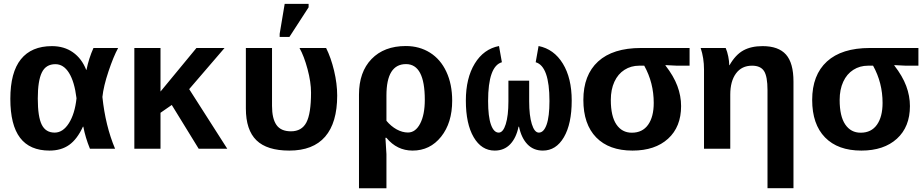

<svg xmlns="http://www.w3.org/2000/svg" viewBox="-20 -780 4841 1007"><path d="M415 -115.7Q384.8 -49.8 342.8 -20Q300.8 9.8 239.7 9.8Q136.2 9.8 85.2 -57.4Q34.2 -124.5 34.2 -261.7Q34.2 -400.4 89.6 -469.2Q145 -538.1 252.4 -538.1Q316.4 -538.1 362.5 -505.6Q408.7 -473.1 432.1 -413.6H433.6Q445.8 -474.1 470.2 -528.3H599.6Q575.2 -483.9 549.1 -405.8Q522.9 -327.6 517.1 -271.5Q532.7 -120.6 583.5 0H451.7Q427.7 -58.6 417 -115.7ZM178.2 -263.2Q178.2 -167.5 199 -126Q219.7 -84.5 266.6 -84.5Q310.1 -84.5 341.3 -133.8Q372.6 -183.1 381.3 -264.6Q370.6 -351.6 342 -397.5Q313.5 -443.4 270.5 -443.4Q220.7 -443.4 199.5 -399.9Q178.2 -356.4 178.2 -263.2Z M1022 0 880.9 -229.5 821.8 -188.5V0H684.6V-528.3H821.8V-299.8L1010.3 -528.3H1157.7L972.2 -312.5L1171.9 0Z M1748.5 -278.8Q1748.5 -136.2 1685.3 -63.2Q1622.1 9.8 1497.6 9.8Q1380.4 9.8 1325 -44.2Q1269.5 -98.1 1269.5 -211.4V-528.3H1406.7V-224.6Q1406.7 -158.2 1429.9 -124.8Q1453.1 -91.3 1505.9 -91.3Q1562.5 -91.3 1586.9 -137.7Q1611.3 -184.1 1611.3 -294.4Q1611.3 -349.1 1593 -417.5Q1574.7 -485.8 1550.8 -528.3H1690.4Q1715.8 -477.5 1732.2 -409.2Q1748.5 -340.8 1748.5 -278.8ZM1446.8 -586.4V-602.5L1473.1 -759.8H1598.6V-741.7L1498 -586.4Z M2351.6 -252Q2351.6 -135.7 2293.5 -63Q2235.4 9.8 2144 9.8Q2062 9.8 2006.8 -57.1H2001.5L2006.8 28.8V207.5H1862.8V-283.7Q1862.8 -402.3 1928.7 -470.5Q1994.6 -538.6 2108.4 -538.6Q2179.7 -538.6 2235.1 -503.9Q2290.5 -469.2 2321 -403.8Q2351.6 -338.4 2351.6 -252ZM2208 -256.8Q2208 -443.8 2109.4 -443.8Q2006.8 -443.8 2006.8 -279.3V-146.5Q2030.8 -117.7 2060.5 -101.3Q2090.3 -85 2119.6 -85Q2159.2 -85 2183.6 -131.6Q2208 -178.2 2208 -256.8Z M2827.1 9.8Q2777.8 9.8 2746.1 -23.4Q2714.4 -56.6 2702.1 -115.7H2699.7Q2687.5 -56.6 2655.8 -23.4Q2624 9.8 2574.7 9.8Q2505.4 9.8 2464.4 -60.3Q2423.3 -130.4 2423.3 -252.4Q2423.3 -370.1 2470 -446.5Q2516.6 -522.9 2597.2 -538.6L2612.3 -453.6Q2540 -432.6 2540 -250Q2540 -168.5 2554.9 -126.5Q2569.8 -84.5 2595.7 -84.5Q2618.7 -84.5 2632.6 -128.9Q2646.5 -173.3 2646.5 -248.5V-356.9H2755.4V-248.5Q2755.4 -173.8 2769.3 -129.2Q2783.2 -84.5 2806.2 -84.5Q2832 -84.5 2846.9 -126.5Q2861.8 -168.5 2861.8 -250Q2861.8 -432.6 2789.6 -453.6L2804.7 -538.6Q2885.3 -522.5 2931.9 -446.5Q2978.5 -370.6 2978.5 -252.4Q2978.5 -130.4 2937.5 -60.3Q2896.5 9.8 2827.1 9.8Z M3552.2 -223.6Q3552.2 -114.7 3483.9 -52.5Q3415.5 9.8 3297.4 9.8Q3174.3 9.8 3106.9 -59.3Q3039.6 -128.4 3039.6 -255.9Q3039.6 -386.7 3116.9 -457.5Q3194.3 -528.3 3341.8 -528.3H3596.7V-435.5H3530.8L3470.2 -438.5V-436.5Q3513.2 -381.3 3532.7 -329.1Q3552.2 -276.9 3552.2 -223.6ZM3408.7 -240.2Q3408.7 -345.7 3358.9 -435.5H3332.5Q3289.6 -435.5 3255.4 -413.8Q3221.2 -392.1 3202.4 -351.3Q3183.6 -310.5 3183.6 -255.9Q3183.6 -170.4 3212.9 -127.2Q3242.2 -84 3293.9 -84Q3349.6 -84 3379.2 -125.7Q3408.7 -167.5 3408.7 -240.2Z M4005.4 207V-307.1Q4005.4 -378.9 3987.3 -407.2Q3969.2 -435.5 3924.3 -435.5Q3870.1 -435.5 3840.1 -394.8Q3810.1 -354 3810.1 -283.7V0H3672.4V-415.5Q3672.4 -475.6 3654.8 -528.3H3786.1Q3794.4 -509.3 3799.6 -483.6Q3804.7 -458 3804.7 -438H3806.2Q3837.4 -492.7 3878.4 -515.4Q3919.4 -538.1 3979.5 -538.1Q4063 -538.1 4102.3 -493.9Q4141.6 -449.7 4141.6 -352.1V207Z M4752.4 -223.6Q4752.4 -114.7 4684.1 -52.5Q4615.7 9.8 4497.6 9.8Q4374.5 9.8 4307.1 -59.3Q4239.7 -128.4 4239.7 -255.9Q4239.7 -386.7 4317.1 -457.5Q4394.5 -528.3 4542 -528.3H4796.9V-435.5H4731L4670.4 -438.5V-436.5Q4713.4 -381.3 4732.9 -329.1Q4752.4 -276.9 4752.4 -223.6ZM4608.9 -240.2Q4608.9 -345.7 4559.1 -435.5H4532.7Q4489.7 -435.5 4455.6 -413.8Q4421.4 -392.1 4402.6 -351.3Q4383.8 -310.5 4383.8 -255.9Q4383.8 -170.4 4413.1 -127.2Q4442.4 -84 4494.1 -84Q4549.8 -84 4579.3 -125.7Q4608.9 -167.5 4608.9 -240.2Z"/></svg>

Font: Cousine
Style: Bold
Weight: 700
Monospace: yes
Designer: Steve Matteson
Foundry: Ascender Corporation
Version: Version 1.20